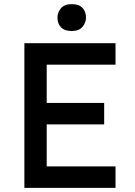

<svg xmlns="http://www.w3.org/2000/svg" viewBox="-20 -909 654 929"><path d="M98 0V-700H539V-596H206V-411H484V-307H206V-104H539V0ZM258 -824Q258 -849 275 -869Q292 -889 327 -889Q362 -889 379 -871Q396 -853 396 -824Q396 -799 379 -779Q362 -759 327 -759Q292 -759 275 -777Q258 -795 258 -824Z"/></svg>

Font: Mach
Style: Regular
Weight: 400
Version: Version 1.002